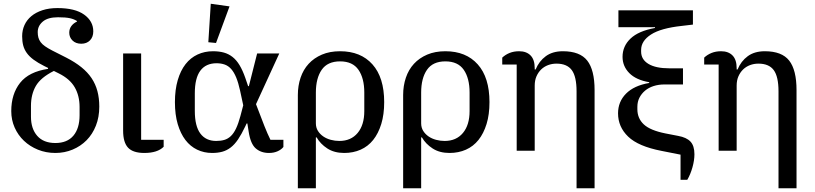

<svg xmlns="http://www.w3.org/2000/svg" viewBox="-20 -803 4343 1023"><path d="M275 12Q225 12 182 -5.5Q139 -23 107.5 -53Q76 -83 58 -123.5Q40 -164 40 -211Q40 -302 87 -361.5Q134 -421 236 -436V-441L216 -451Q182 -468 159 -485Q136 -502 122.5 -521Q109 -540 103.5 -561.5Q98 -583 98 -610Q98 -642 110.5 -669.5Q123 -697 147 -717Q171 -737 206 -748.5Q241 -760 286 -760Q380 -760 428.5 -725Q477 -690 477 -636Q477 -606 459.5 -588Q442 -570 413 -570Q384 -570 366.5 -587Q349 -604 349 -629Q349 -649 360 -664Q371 -679 390 -688V-691Q375 -701 352.5 -706Q330 -711 289 -711Q235 -711 208 -688Q181 -665 181 -632Q181 -616 184.5 -603Q188 -590 196.5 -578.5Q205 -567 220 -556.5Q235 -546 258 -534L333 -496Q380 -472 413.5 -445Q447 -418 468 -386.5Q489 -355 499 -317.5Q509 -280 509 -235Q509 -179 491 -133.5Q473 -88 441.5 -56Q410 -24 367 -6Q324 12 275 12ZM275 -41Q338 -41 371 -80Q404 -119 404 -189V-233Q404 -293 378 -338Q352 -383 293 -412L267 -425Q197 -390 171 -345Q145 -300 145 -239V-181Q145 -117 178.5 -79Q212 -41 275 -41Z M732 -518V-58H852V-21Q819 12 749 12Q689 12 662.5 -16Q636 -44 636 -107V-518Z M1490 -20Q1479 -6 1459 3Q1439 12 1413 12Q1371 12 1343 -12Q1315 -36 1305 -101L1298 -145H1294L1287 -130Q1267 -88 1248.5 -60.5Q1230 -33 1209 -17Q1188 -1 1164 5.5Q1140 12 1110 12Q1067 12 1030.5 -5.5Q994 -23 968 -57Q942 -91 927 -141.5Q912 -192 912 -259Q912 -325 927 -376Q942 -427 968.5 -461Q995 -495 1032.5 -512.5Q1070 -530 1115 -530Q1147 -530 1172.5 -523Q1198 -516 1219 -499.5Q1240 -483 1256.5 -455.5Q1273 -428 1287 -388L1302 -344H1306L1350 -518H1468L1344 -248L1389 -131Q1397 -111 1405 -92.5Q1413 -74 1421 -58H1490ZM1259 -321Q1250 -362 1238.5 -390Q1227 -418 1212 -435Q1197 -452 1177.5 -459Q1158 -466 1134 -466Q1077 -466 1047.5 -426.5Q1018 -387 1018 -306V-212Q1018 -131 1047.5 -91.5Q1077 -52 1132 -52Q1156 -52 1175 -57.5Q1194 -63 1209.5 -77.5Q1225 -92 1237.5 -118Q1250 -144 1261 -185L1276 -242ZM1090 -578 1103 -783 1203 -769 1131 -574Z M1567 -297Q1567 -346 1581.5 -389Q1596 -432 1624.5 -463Q1653 -494 1695 -512Q1737 -530 1792 -530Q1902 -530 1964.5 -460Q2027 -390 2027 -259Q2027 -193 2011.5 -142.5Q1996 -92 1968.5 -57.5Q1941 -23 1901.5 -5.5Q1862 12 1814 12Q1761 12 1724 -12Q1687 -36 1667 -71H1663V200H1567ZM1788 -52Q1850 -52 1885.5 -94.5Q1921 -137 1921 -211V-310Q1921 -386 1890 -431Q1859 -476 1792 -476Q1725 -476 1694 -431Q1663 -386 1663 -310V-146Q1663 -123 1674 -105.5Q1685 -88 1702.5 -76Q1720 -64 1742.5 -58Q1765 -52 1788 -52Z M2128 -297Q2128 -346 2142.5 -389Q2157 -432 2185.5 -463Q2214 -494 2256 -512Q2298 -530 2353 -530Q2463 -530 2525.5 -460Q2588 -390 2588 -259Q2588 -193 2572.5 -142.5Q2557 -92 2529.5 -57.5Q2502 -23 2462.5 -5.5Q2423 12 2375 12Q2322 12 2285 -12Q2248 -36 2228 -71H2224V200H2128ZM2349 -52Q2411 -52 2446.5 -94.5Q2482 -137 2482 -211V-310Q2482 -386 2451 -431Q2420 -476 2353 -476Q2286 -476 2255 -431Q2224 -386 2224 -310V-146Q2224 -123 2235 -105.5Q2246 -88 2263.5 -76Q2281 -64 2303.5 -58Q2326 -52 2349 -52Z M2733 -459H2656V-496Q2673 -512 2695.5 -521Q2718 -530 2746 -530Q2785 -530 2807 -507.5Q2829 -485 2829 -440V-433H2834Q2852 -477 2888 -503.5Q2924 -530 2979 -530Q3070 -530 3109 -480Q3148 -430 3148 -323V200H3052V-316Q3052 -395 3026.5 -429.5Q3001 -464 2945 -464Q2921 -464 2900 -456Q2879 -448 2863.5 -433Q2848 -418 2838.5 -396.5Q2829 -375 2829 -347V0H2733Z M3606 21 3505 1Q3381 -23 3327 -75Q3273 -127 3273 -199Q3273 -261 3315.5 -304Q3358 -347 3439 -361V-365Q3369 -377 3333 -413.5Q3297 -450 3297 -500Q3297 -557 3339.5 -597.5Q3382 -638 3470 -654V-658H3275V-748H3672V-672L3613 -665Q3501 -653 3448.5 -619Q3396 -585 3396 -537V-528Q3396 -486 3435 -462.5Q3474 -439 3546 -439H3619V-353H3520Q3489 -353 3462.5 -344.5Q3436 -336 3417 -320Q3398 -304 3387 -282.5Q3376 -261 3376 -234V-221Q3376 -172 3410.5 -140Q3445 -108 3526 -92L3593 -79Q3638 -71 3659 -48.5Q3680 -26 3680 19Q3680 51 3669.5 88.5Q3659 126 3642 155H3606Z M3809 -459H3732V-496Q3749 -512 3771.5 -521Q3794 -530 3822 -530Q3861 -530 3883 -507.5Q3905 -485 3905 -440V-433H3910Q3928 -477 3964 -503.5Q4000 -530 4055 -530Q4146 -530 4185 -480Q4224 -430 4224 -323V200H4128V-316Q4128 -395 4102.5 -429.5Q4077 -464 4021 -464Q3997 -464 3976 -456Q3955 -448 3939.5 -433Q3924 -418 3914.5 -396.5Q3905 -375 3905 -347V0H3809Z"/></svg>

Font: IBM Plex Serif Text
Style: Regular
Weight: 450
Designer: Mike Abbink, Paul van der Laan, Pieter van Rosmalen
Foundry: Bold Monday
Version: Version 3.001